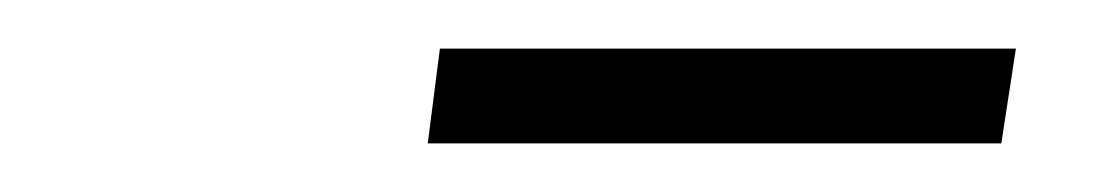

<svg xmlns="http://www.w3.org/2000/svg" viewBox="-20 -735 455 79"><path d="M398 -715 392 -676H156L161 -715Z"/></svg>

Font: Bitter Thin Light
Style: Italic
Weight: 300
Italic angle: -9°
Version: Version 2.002